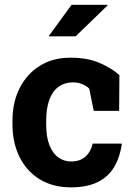

<svg xmlns="http://www.w3.org/2000/svg" viewBox="-20 -782 568 812"><path d="M279.3 10.3Q203.1 10.3 147.7 -23.9Q92.3 -58.1 62.5 -118.4Q32.7 -178.7 32.7 -256.3V-271Q32.7 -349.1 63 -409.2Q93.3 -469.2 148.4 -503.7Q203.6 -538.1 278.3 -538.1Q349.6 -538.1 401.1 -515.9Q452.6 -493.7 484.9 -464.4L483.9 -313H376.5L357.4 -407.2Q345.7 -418.9 327.6 -426.3Q309.6 -433.6 291 -433.6Q252 -433.6 226.3 -414.1Q200.7 -394.5 188 -358.4Q175.3 -322.3 175.3 -271V-256.3Q175.3 -202.1 189.5 -167.2Q203.6 -132.3 227.3 -115.7Q251 -99.1 280.3 -99.1Q317.9 -99.1 340.6 -118.9Q363.3 -138.7 372.1 -174.8H493.7L495.1 -171.9Q486.8 -115.7 462.2 -74.7Q437.5 -33.7 392.8 -11.7Q348.1 10.3 279.3 10.3ZM185.5 -628.4 282.7 -761.7H433.6L434.6 -758.8L299.8 -628.4H189.5Z"/></svg>

Font: Roboto Slab LO
Style: Bold
Weight: 700
Designer: Google
Version: Version 2.000